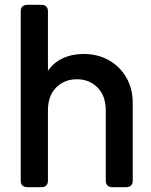

<svg xmlns="http://www.w3.org/2000/svg" viewBox="-20 -777 626 797"><path d="M94 0Q66 0 66 -28V-729Q66 -757 94 -757H151Q179 -757 179 -729V-483Q202 -517 240.5 -535Q279 -553 327 -553Q386 -553 432 -527Q478 -501 504.5 -455Q531 -409 531 -350V-28Q531 0 503 0H447Q419 0 419 -28V-319Q419 -379 385 -413.5Q351 -448 299 -448Q247 -448 213 -413.5Q179 -379 179 -319V-28Q179 0 151 0Z"/></svg>

Font: Pitagon Sans Text SemiBold
Style: Regular
Weight: 600
Designer: Travis Tran
Foundry: Pitagon
Version: Version 1.001; ttfautohint (v1.8.4.7-5d5b);gftools[0.9.26]